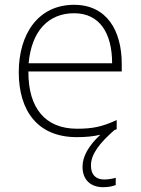

<svg xmlns="http://www.w3.org/2000/svg" viewBox="-20 -560 585 798"><path d="M358 128C358 80 394 35 455 -19C458 -20 462 -22 465 -23V-61C404 -33 365 -25 300 -25C169 -25 97 -110 98 -263H486V-294C486 -434 423 -540 288 -540C136 -540 58 -415 58 -260C58 -100 136 10 299 10C336 10 368 7 397 0C348 46 323 90 323 133C323 189 358 218 409 218C431 218 449 214 461 209V179C450 182 433 186 413 186C377 186 358 165 358 128ZM288 -505C395 -505 446 -421 446 -297H99C111 -432 182 -505 288 -505Z"/></svg>

Font: Noto Sans Malayalam ExtraLight
Style: Regular
Weight: 200
Designer: Jelle Bosma - Monotype Design Team
Foundry: Monotype Imaging Inc.
Version: Version 2.104